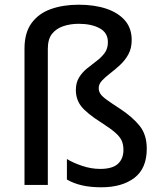

<svg xmlns="http://www.w3.org/2000/svg" viewBox="-20 -785 686 815"><path d="M539 -615Q539 -580 525 -554.5Q511 -529 490 -509.5Q469 -490 448 -474Q427 -458 413 -443Q399 -428 399 -411Q399 -398 406 -387Q413 -376 433 -361.5Q453 -347 490 -323Q543 -288 573 -250.5Q603 -213 603 -154Q603 -70 550.5 -30Q498 10 410 10Q363 10 327 1.5Q291 -7 264 -23V-110Q290 -94 328.5 -81Q367 -68 405 -68Q457 -68 480.5 -89.5Q504 -111 504 -149Q504 -172 496 -189Q488 -206 467.5 -223.5Q447 -241 411 -264Q348 -304 325 -333.5Q302 -363 302 -403Q302 -434 315.5 -456Q329 -478 349.5 -494.5Q370 -511 390.5 -526.5Q411 -542 424.5 -560.5Q438 -579 438 -606Q438 -646 403 -665Q368 -684 314 -684Q279 -684 249 -674Q219 -664 201 -641.5Q183 -619 183 -578V0H84V-579Q84 -646 114 -687Q144 -728 196 -746.5Q248 -765 314 -765Q381 -765 431.5 -748Q482 -731 510.5 -698Q539 -665 539 -615Z"/></svg>

Font: Noto Sans New Tai Lue Medium
Style: Regular
Weight: 500
Version: Version 2.003